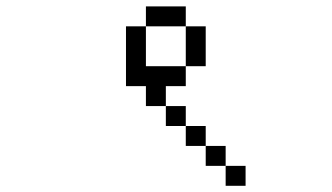

<svg xmlns="http://www.w3.org/2000/svg" viewBox="-20 -645 1040 602"><path d="M750 -62.5V-125H687.5V-62.5ZM687.5 -125V-187.5H625V-125ZM625 -187.5V-250H562.5V-187.5ZM562.5 -250V-312.5H500V-250ZM500 -312.5V-375H562.5V-437.5H437.5Q437.5 -437.5 437.5 -562.5H375V-375H437.5V-312.5ZM562.5 -437.5H625Q625 -437.5 625 -562.5H562.5Q562.5 -562.5 562.5 -437.5ZM437.5 -562.5H562.5V-625H437.5Z"/></svg>

Font: CalcUnifontExMono
Style: Regular
Weight: 500
Version: Version 15.0.06